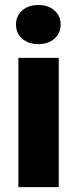

<svg xmlns="http://www.w3.org/2000/svg" viewBox="-20 -765 315 785"><path d="M45.4 -664.6C45.4 -641.1 53.7 -622.1 70.8 -606.9C87.9 -591.8 109.9 -584.5 136.7 -584.5C163.6 -584.5 185.5 -591.8 202.6 -606.9C219.7 -622.1 228 -641.1 228 -664.6C228 -688 219.7 -707 202.6 -722.2C185.5 -737.3 163.6 -744.6 136.7 -744.6C109.9 -744.6 87.9 -737.3 70.8 -722.2C53.7 -707 45.4 -688 45.4 -664.6ZM55.2 -528.3V0H220.2V-528.3Z"/></svg>

Font: Vazirmatn Black
Style: Regular
Weight: 900
Designer: Saber Rastikerdar
Foundry: Saber Rastikerdar
Version: Version 33.003